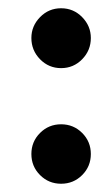

<svg xmlns="http://www.w3.org/2000/svg" viewBox="-20 -504 257 465"><path d="M56 -412Q56 -441 77 -462.5Q98 -484 128 -484Q158 -484 179 -462.5Q200 -441 200 -412Q200 -382 179 -360.5Q158 -339 128 -339Q98 -339 77 -360.5Q56 -382 56 -412ZM56 -131Q56 -161 77 -182Q98 -203 128 -203Q158 -203 179 -182Q200 -161 200 -131Q200 -101 179 -80Q158 -59 128 -59Q98 -59 77 -80Q56 -101 56 -131Z"/></svg>

Font: Ekushey Bangla Kolom
Style: Bold
Weight: 700
Designer: Al Mamun Sumon
Foundry: Al Mamun Sumon
Version: Version 1.0